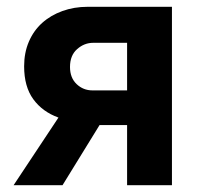

<svg xmlns="http://www.w3.org/2000/svg" viewBox="-20 -545 599 565"><path d="M152 -199Q105 -216 78 -253Q51 -290 51 -350Q51 -390 65 -422.5Q79 -455 104 -477.5Q129 -500 163.5 -512.5Q198 -525 238 -525H486V0H354V-177H273L164 0H20ZM354 -279V-419H254Q228 -419 207 -400.5Q186 -382 186 -348Q186 -316 205.5 -297.5Q225 -279 252 -279Z"/></svg>

Font: IngvarSans
Style: Bold
Weight: 700
Version: Version 3.000